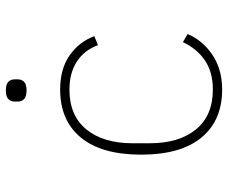

<svg xmlns="http://www.w3.org/2000/svg" viewBox="-80 -668 761 640"><g transform="rotate(-90 300.0 -348.5)"><path d="M321 12Q218 12 161 -57Q104 -126 104 -258Q104 -390 161 -459Q218 -528 321 -528Q390 -528 435 -496.5Q480 -465 499 -414L469 -402Q452 -448 414 -472.5Q376 -497 321 -497Q234 -497 188 -440.5Q142 -384 142 -287V-229Q142 -132 188 -75.5Q234 -19 321 -19Q380 -19 419 -46Q458 -73 479 -119L506 -103Q496 -79 479 -58.5Q462 -38 439 -22Q416 -6 386.5 3Q357 12 321 12ZM318 -640Q298 -640 289.5 -648Q281 -656 281 -669V-680Q281 -693 289.5 -701Q298 -709 318 -709Q338 -709 346.5 -701Q355 -693 355 -680V-669Q355 -656 346.5 -648Q338 -640 318 -640Z"/></g></svg>

Font: IBM Plex Mono ExtLt
Style: Regular
Weight: 200
Monospace: yes
Designer: Mike Abbink, Paul van der Laan, Pieter van Rosmalen
Foundry: Bold Monday
Version: Version 2.3